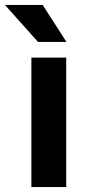

<svg xmlns="http://www.w3.org/2000/svg" viewBox="-63 -763 356 783"><path d="M207 0V-528H65V0ZM208 -592 111 -743H-43L92 -592Z"/></svg>

Font: Asimov
Style: Regular
Weight: 500
Designer: Google
Version: Version 2.000980; 2014